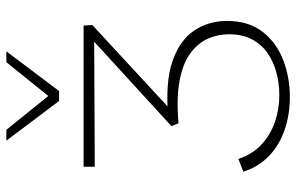

<svg xmlns="http://www.w3.org/2000/svg" viewBox="-188 -760 954 619"><g transform="rotate(-90 289.5 -450.0)"><path d="M287 7Q230 7 180.5 -10Q131 -27 96 -61Q61 -95 46 -143L87 -159Q102 -114 133 -85Q164 -56 205.5 -41.5Q247 -27 293 -27Q331 -27 366 -36.5Q401 -46 428.5 -65Q456 -84 472.5 -115Q489 -146 489 -189Q489 -226 474.5 -258Q460 -290 427.5 -314Q395 -338 340 -348.5Q285 -359 202 -352L193 -375L486 -643L501 -624L62 -622V-658H517L519 -630L227 -360L221 -385Q334 -395 402 -371.5Q470 -348 501 -301.5Q532 -255 532 -196Q532 -126 497 -81Q462 -36 406 -14.5Q350 7 287 7ZM274 -737 283 -763 399 -907H434L306 -737ZM274 -737 146 -907H181L298 -762L306 -737Z"/></g></svg>

Font: Ysabeau Infant ExtraLight
Style: Regular
Weight: 250
Designer: Christian Thalmann (Catharsis Fonts)
Version: Version 2.001;gftools[0.9.30]; featfreeze: ss01,ss02,lnum